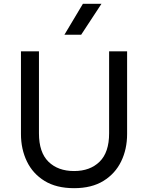

<svg xmlns="http://www.w3.org/2000/svg" viewBox="-20 -968 774 1003"><path d="M367 15Q274.5 15 213 -22.8Q151.5 -60.5 120.5 -124.8Q89.5 -189 89.5 -268V-700H183.5V-271.5Q183.5 -172 233.2 -123.2Q283 -74.5 367 -74.5Q450.5 -74.5 500.2 -123.2Q550 -172 550 -271.5V-700H644V-268Q644 -189 613 -125Q582 -61 520.5 -23Q459 15 367 15ZM316.5 -786.5 413 -948H510L404 -786.5Z"/></svg>

Font: Geologica Cursive Light
Style: Regular
Weight: 300
Designer: Sindre Bremnes, Frode Helland
Foundry: Monokrom Skriftforlag AS
Version: Version 1.010;gftools[0.9.28]